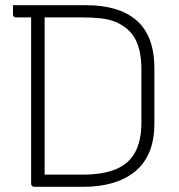

<svg xmlns="http://www.w3.org/2000/svg" viewBox="-20 -720 690 740"><path d="M575 -245Q575 -179 555 -132.5Q535 -86 498 -57Q461 -28 411.5 -14Q362 0 302 0Q277 0 255.5 0Q234 0 215 0Q196 0 178 0Q160 0 143.5 0Q127 0 111 0Q107 0 103.5 -3.5Q100 -7 100 -11Q100 -95 100 -178.5Q100 -262 100 -345.5Q100 -429 100 -512.5Q100 -596 100 -680H159L152 -669Q152 -641 152 -613Q152 -585 152 -556Q152 -493 152 -429.5Q152 -366 152 -302Q152 -238 152 -174.5Q152 -111 152 -47Q172 -47 193 -47Q214 -47 239.5 -47Q265 -47 299 -47Q377 -47 427 -68Q477 -89 501 -133.5Q525 -178 525 -249V-451Q525 -489 519 -518.5Q513 -548 500.5 -571Q488 -594 468 -610Q447 -627 423 -636.5Q399 -646 367 -649.5Q335 -653 291 -653Q254 -653 221 -653Q188 -653 157.5 -653Q127 -653 98.5 -653Q70 -653 41 -653Q38 -653 35.5 -654.5Q33 -656 31.5 -658.5Q30 -661 30 -664Q30 -673 30 -682Q30 -691 30 -700Q60 -700 91 -700Q122 -700 155.5 -700Q189 -700 227.5 -700Q266 -700 312 -700Q373 -700 421.5 -686Q470 -672 504.5 -643Q539 -614 557 -567.5Q575 -521 575 -455Z"/></svg>

Font: Recursive Sans Linear Light
Style: Regular
Weight: 300
Version: Version 1.085